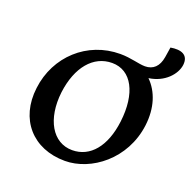

<svg xmlns="http://www.w3.org/2000/svg" viewBox="-146 -988 1144 1144"><g transform="rotate(20 426.0 -415.5)"><path d="M851 -767C859 -834 809 -850 744 -839L734 -775C724 -713 690 -682 639 -682C598 -682 546 -701 477 -701C268 -701 102 -548 77 -340C51 -134 179 11 383 11C548 11 735 -128 763 -353C777 -467 746 -561 683 -623C781 -636 843 -706 851 -767ZM225 -367C246 -532 331 -634 450 -634C573 -634 639 -509 616 -323C596 -160 516 -64 402 -64C278 -64 204 -190 225 -367Z"/></g></svg>

Font: TPK Tissa Web SemiBold
Style: Italic
Weight: 600
Italic angle: -7°
Designer: Jacques Le Bailly, Suppakit Chalermlarp | Katatrad Co.,Ltd.
Foundry: Jacques Le Bailly, Cadson Demak Co.,Ltd.
Version: Version 5.000;Glyphs 3.1.2 (3151)